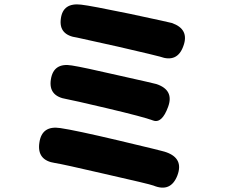

<svg xmlns="http://www.w3.org/2000/svg" viewBox="-20 -811 1040 868"><path d="M782 -18Q752 60 674 28Q656 21 448 -26Q263 -69 229 -74Q146 -86 158 -166Q169 -245 253 -232Q321 -222 516 -176Q715 -129 731 -123Q811 -95 782 -18ZM740 -328Q712 -251 671.5 -266.5Q631 -282 462 -322Q305 -359 281 -363Q198 -376 210 -452Q222 -529 305 -515Q356 -507 512 -471Q682 -433 687 -431Q768 -404 740 -328ZM809 -603Q782 -526 703 -555Q695 -558 514 -600Q336 -640 329 -641Q245 -652 255 -726Q264 -800 347 -790Q391 -785 565 -749Q752 -709 757 -707Q837 -679 809 -603Z"/></svg>

Font: Resource Han Rounded JP Heavy
Style: Regular
Weight: 900
Designer: Cyano Hao (round all glyphs); Ryoko NISHIZUKA 西塚涼子 (kana, bopomofo & ideographs); Paul D. Hunt (Latin, Greek & Cyrillic)
Foundry: Cyano Hao
Version: 0.990